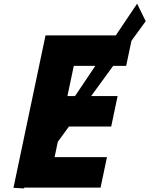

<svg xmlns="http://www.w3.org/2000/svg" viewBox="-20 -1017 810 1041"><path d="M496.9 -660 386.7 -496H345.6L380.1 -660ZM692.7 -795.9 770 -902 723.4 -997 607.8 -825H226.8L53.3 0L52.4 1.4L109.3 4.5L112.5 0H525.3L560 -165H276L293.5 -248.3L353.8 -331H582.9L617.6 -496H474.1L593.6 -660H664.1Z"/></svg>

Font: Hussar
Style: BdOblTwo
Weight: 700
Foundry: Cannot Into Space Fonts
Version: Version 2.00